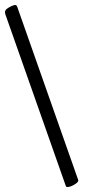

<svg xmlns="http://www.w3.org/2000/svg" viewBox="-50 -743 342 770"><path d="M220 7Q215 7 214 3L-29 -687Q-30 -692 -30 -694Q-30 -702 -22 -708Q-14 -714 -4 -718.5Q6 -723 11 -723Q16 -723 19 -716L263 -23Q264 -22 264 -19Q264 -12 248 -2.5Q232 7 220 7Z"/></svg>

Font: Junicode Two Beta Condensed Medium
Style: Italic
Weight: 500
Width: 3
Italic angle: -9°
Version: Version 1.053; ttfautohint (v1.8.4)